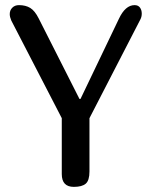

<svg xmlns="http://www.w3.org/2000/svg" viewBox="-20 -729 587 749"><path d="M221 -50V-268L24 -649Q18 -663 18 -674Q18 -689 28 -699Q38 -709 54 -709Q80 -709 98 -698Q116 -687 131 -657L290 -343H294L444 -656Q469 -709 505 -709Q519 -709 526 -699.5Q533 -690 533 -676Q533 -664 528 -654L329 -268V-60Q329 -25 314.5 -12.5Q300 0 268 0Q221 0 221 -50Z"/></svg>

Font: Marmelad for Arash.Academy
Style: Regular
Weight: 400
Designer: Manvel Shmavonyan
Foundry: Cyreal
Version: Version 1.110;Glyphs 3.2 (3202)